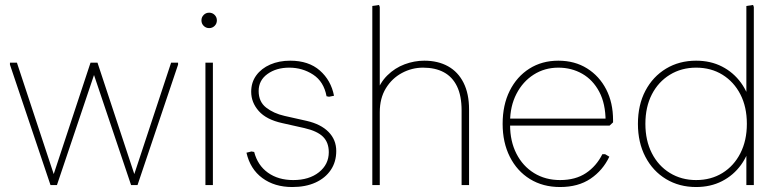

<svg xmlns="http://www.w3.org/2000/svg" viewBox="-20 -744 3146 772"><path d="M183 0 20 -484V-492H48L200 -32L209 0ZM183 0 192 -32 344 -492H372V-484L209 0ZM507 0 344 -484V-492H372L524 -32L533 0ZM507 0 516 -32 668 -492H696V-484L533 0Z M806 0V-492H836V0ZM821 -631Q808 -631 799 -640Q790 -649 790 -662Q790 -675 799 -684Q808 -693 821 -693Q834 -693 843 -684Q852 -675 852 -662Q852 -649 843 -640Q834 -631 821 -631Z M1155 8Q1084 8 1035 -28Q986 -64 971 -130L991 -135L1002 -133Q1016 -79 1057.5 -49.5Q1099 -20 1159 -20Q1223 -20 1262.5 -51.5Q1302 -83 1302 -132Q1302 -171 1279 -194Q1256 -217 1204 -229L1115 -249Q1051 -263 1020.5 -297.5Q990 -332 990 -375Q990 -413 1010.5 -441Q1031 -469 1066.5 -484.5Q1102 -500 1147 -500Q1221 -500 1266 -460.5Q1311 -421 1323 -359L1303 -355L1293 -357Q1282 -416 1239 -444Q1196 -472 1143 -472Q1091 -472 1055.5 -446.5Q1020 -421 1020 -378Q1020 -335 1050 -311.5Q1080 -288 1124 -278L1213 -258Q1270 -245 1301 -213.5Q1332 -182 1332 -137Q1332 -93 1310 -60.5Q1288 -28 1248.5 -10Q1209 8 1155 8Z M1477 0V-720L1504 -724L1507 -716V-368L1492 -365Q1507 -411 1537.5 -441Q1568 -471 1607 -485.5Q1646 -500 1686 -500Q1741 -500 1781.5 -477.5Q1822 -455 1844 -411Q1866 -367 1866 -304V0H1836V-300Q1836 -359 1817.5 -397Q1799 -435 1764.5 -453.5Q1730 -472 1681 -472Q1636 -472 1596 -450.5Q1556 -429 1531.5 -389Q1507 -349 1507 -293V0Z M2232 8Q2163 8 2111 -24Q2059 -56 2030 -113.5Q2001 -171 2001 -246Q2001 -322 2029.5 -379Q2058 -436 2108.5 -468Q2159 -500 2225 -500Q2291 -500 2340.5 -469Q2390 -438 2417.5 -384.5Q2445 -331 2445 -261V-252L2431 -239H2015V-267H2427L2415 -256Q2415 -327 2389.5 -375Q2364 -423 2321 -447.5Q2278 -472 2225 -472Q2170 -472 2126 -444Q2082 -416 2056.5 -366.5Q2031 -317 2031 -254V-241Q2031 -176 2056.5 -126Q2082 -76 2127.5 -48Q2173 -20 2232 -20Q2294 -20 2336 -48Q2378 -76 2402 -124H2413L2430 -114Q2404 -59 2354.5 -25.5Q2305 8 2232 8Z M2779 8Q2711 8 2658 -24Q2605 -56 2575 -113.5Q2545 -171 2545 -246Q2545 -322 2575 -379Q2605 -436 2658 -468Q2711 -500 2779 -500Q2837 -500 2883 -476.5Q2929 -453 2959.5 -411Q2990 -369 3002 -311V-181Q2990 -123 2959.5 -81Q2929 -39 2883 -15.5Q2837 8 2779 8ZM2779 -20Q2839 -20 2885 -48.5Q2931 -77 2957 -128Q2983 -179 2983 -246Q2983 -314 2957 -364.5Q2931 -415 2885 -443.5Q2839 -472 2779 -472Q2720 -472 2673.5 -443.5Q2627 -415 2601 -364.5Q2575 -314 2575 -246Q2575 -179 2601 -128Q2627 -77 2673.5 -48.5Q2720 -20 2779 -20ZM2981 0V-165L2995 -246L2981 -327V-720L3008 -724L3011 -716V0Z"/></svg>

Font: Fustat ExtraLight
Style: Regular
Weight: 250
Designer: Mohamed Gaber, Khaled Hosny, Laura Garcia Mut
Foundry: Kief Type Foundry, Alif Type Foundry, Hard Type Foundry
Version: Version 1.007